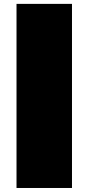

<svg xmlns="http://www.w3.org/2000/svg" viewBox="-20 -896 446 965"><path d="M341.8 -876.5V48.8H63V-876.5Z"/></svg>

Font: Coda ExtraBold
Style: Regular
Weight: 800
Version: Version 2.001; ttfautohint (v0.8) -r 50 -G 200 -x